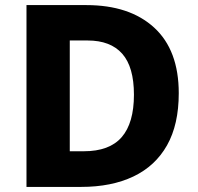

<svg xmlns="http://www.w3.org/2000/svg" viewBox="-20 -734 777 754"><path d="M682 -368Q682 -245 636 -163.5Q590 -82 504 -41Q418 0 299 0H84V-714H319Q489 -714 585.5 -625.5Q682 -537 682 -368ZM506 -362Q506 -471 460 -523Q414 -575 324 -575H254V-140H309Q410 -140 458 -195.5Q506 -251 506 -362Z"/></svg>

Font: Noto Sans Gujarati UI ExtraBold
Style: Regular
Weight: 800
Designer: Jelle Bosma - Monotype Design Team, Universal Thirst
Foundry: Monotype Imaging Inc.
Version: Version 2.106; ttfautohint (v1.8.4.7-5d5b)